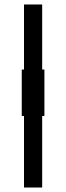

<svg xmlns="http://www.w3.org/2000/svg" viewBox="-20 -680 295 856"><path d="M87 156V-163H77V-370H87V-660H168V-370H178V-163H168V156Z"/></svg>

Font: Bricolage Grotesque 10pt
Style: Regular
Weight: 400
Designer: Mathieu Triay
Foundry: Atelier Triay
Version: Version 1.000; ttfautohint (v1.8.4.7-5d5b);gftools[0.9.32]